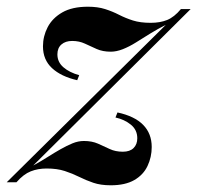

<svg xmlns="http://www.w3.org/2000/svg" viewBox="-68 -543 588 572"><path d="M31 -50Q53 -62 73.5 -75Q94 -88 112.5 -98.5Q131 -109 148 -116Q165 -123 182 -123Q206 -123 224 -115Q242 -107 259 -99Q276 -91 298 -91Q319 -91 330 -102Q341 -113 341 -131Q341 -156 322 -171.5Q303 -187 276 -193L282 -208Q333 -197 358.5 -171Q384 -145 384 -105Q384 -75 371.5 -48.5Q359 -22 332 -6.5Q305 9 262 9Q232 9 210 1.5Q188 -6 168 -16Q148 -26 125 -33.5Q102 -41 71 -41Q45 -41 23.5 -32.5Q2 -24 -19 0H-48L426 -469Q402 -457 379.5 -443Q357 -429 337 -416.5Q317 -404 298 -396.5Q279 -389 262 -389Q238 -389 220 -397Q202 -405 185 -413Q168 -421 147 -421Q127 -421 115 -410.5Q103 -400 103 -381Q103 -358 121 -342.5Q139 -327 168 -319L162 -304Q114 -315 87 -340Q60 -365 60 -405Q60 -435 74 -462Q88 -489 117.5 -506Q147 -523 194 -523Q223 -523 245 -516Q267 -509 286.5 -499Q306 -489 328 -482Q350 -475 381 -475Q409 -475 430 -483.5Q451 -492 471 -516H500Z"/></svg>

Font: Playfair Display SemiBold
Style: Italic
Weight: 600
Italic angle: -14°
Designer: Claus Eggers Sørensen
Foundry: Claus Eggers Sørensen
Version: Version 1.203